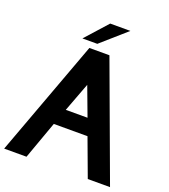

<svg xmlns="http://www.w3.org/2000/svg" viewBox="-170 -1076 1050 1195"><g transform="rotate(20 355.5 -478.5)"><path d="M282.2 -770H415L699.2 0H551.8L459 -250H235.8L146 0H-2ZM419.9 -357.9 348.1 -549.8 275.9 -357.9ZM352.1 -957H485.8L319.8 -811H221.2Z"/></g></svg>

Font: Junction Bold
Style: Bold
Weight: 700
Designer: Caroline Hadilaksono
Foundry: Caroline Hadilaksono
Version: Version 001.001